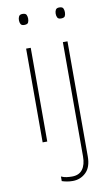

<svg xmlns="http://www.w3.org/2000/svg" viewBox="-103 -773 621 1065"><g transform="rotate(-10 207.0 -240.5)"><path d="M103 -721Q121 -721 125.5 -711.5Q130 -702 130 -690Q130 -677 125.5 -668Q121 -659 103 -659Q88 -659 83 -668Q78 -677 78 -690Q78 -702 83 -711.5Q88 -721 103 -721ZM116 -528V0H90V-528ZM285 -690Q285 -702 290 -711.5Q295 -721 310 -721Q328 -721 332.5 -711.5Q337 -702 337 -690Q337 -677 332.5 -668Q328 -659 310 -659Q295 -659 290 -668Q285 -677 285 -690ZM218 240Q199 240 184 237Q169 234 157 230V204Q172 211 187.5 213Q203 215 218 215Q258 215 277.5 188.5Q297 162 297 116V-528H323V120Q323 181 292 210.5Q261 240 218 240Z"/></g></svg>

Font: Noto Sans Myanmar Thin
Style: Regular
Weight: 100
Designer: Monotype Design Team
Foundry: Monotype Imaging Inc.
Version: Version 2.107; ttfautohint (v1.8.4.7-5d5b)